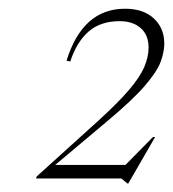

<svg xmlns="http://www.w3.org/2000/svg" viewBox="-20 -740 396 440"><path d="M335.5 -426 274 -319.5H272L258 -331H62.5L64 -335.5L205.5 -463.5Q250.5 -504.5 275.5 -533.8Q300.5 -563 310.5 -586.2Q320.5 -609.5 320.5 -631Q320.5 -660 302.2 -675.8Q284 -691.5 254.5 -691.5Q210 -691.5 182.8 -667.5Q155.5 -643.5 141 -599L132.5 -601Q169.5 -720 266.5 -720Q308.5 -720 332.5 -697.8Q356.5 -675.5 356.5 -640Q356.5 -621 348.2 -598.5Q340 -576 312 -543.5Q284 -511 225.5 -462L106.5 -362H267.5L330.5 -426Z"/></svg>

Font: Newsreader Display ExtraLight
Style: Italic
Weight: 275
Italic angle: -17°
Designer: Hugues Gentile
Foundry: Production Type
Version: Version 1.001